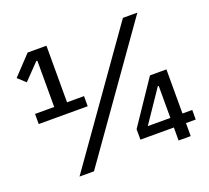

<svg xmlns="http://www.w3.org/2000/svg" viewBox="-119 -848 1088 998"><g transform="rotate(-20 424.5 -349.0)"><path d="M53 -329V-385H159V-641H153L69 -554L27 -593L126 -698H230V-385H324V-329ZM159 0 653 -698H733L239 0ZM707 0V-72H522V-130L683 -369H774V-125H828V-72H774V0ZM707 -302H702L582 -125H707Z"/></g></svg>

Font: IBM Plex Sans Thai Text
Style: Regular
Weight: 450
Designer: Mike Abbink, Paul van der Laan, Pieter van Rosmalen, Ben Mitchell, Mark Frömberg
Foundry: Bold Monday
Version: Version 1.1